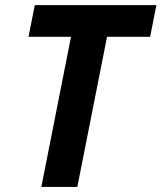

<svg xmlns="http://www.w3.org/2000/svg" viewBox="-20 -740 639 760"><path d="M143.6 0 265.1 -614.7H407.7L286.1 0ZM92.8 -594.2 117.7 -719.7H599.1L574.2 -594.2Z"/></svg>

Font: Reddit Sans
Style: Bold Italic
Weight: 700
Italic angle: -11.25°
Designer: Stephen Hutchings
Version: Version 1.013